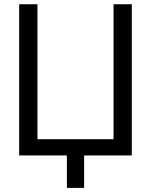

<svg xmlns="http://www.w3.org/2000/svg" viewBox="-20 -748 727 924"><path d="M614.3 0H72.3V-727.5H160.2V-78.1H526.4V-727.5H614.3ZM301.8 156.2V-31.2H384.8V156.2Z"/></svg>

Font: Inter Display
Style: Regular
Weight: 400
Designer: Rasmus Andersson
Foundry: rsms
Version: Version 4.000;git-37864ae